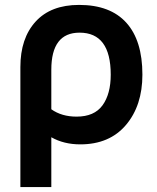

<svg xmlns="http://www.w3.org/2000/svg" viewBox="-20 -564 638 782"><path d="M307 24Q240 24 189 -5V198H63V-291Q63 -408 125 -476Q187 -544 302 -544Q429 -544 494.5 -471.5Q560 -399 560 -260Q560 -134 493 -55Q426 24 307 24ZM189 -280V-119Q231 -89 292 -89Q364 -89 397.5 -135Q431 -181 431 -260Q431 -431 304 -431Q189 -431 189 -280Z"/></svg>

Font: Repo
Style: DemiBold
Weight: 600
Designer: Stefan Peev
Foundry: Context Ltd
Version: Version 001.000